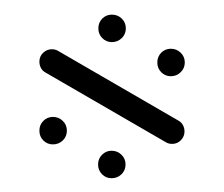

<svg xmlns="http://www.w3.org/2000/svg" viewBox="-20 -539 314 269"><path d="M200.4 -451.5Q200.4 -459.6 205.9 -465.2Q211.5 -470.7 219.3 -470.7Q227.4 -470.7 233.1 -465.2Q238.9 -459.6 238.9 -451.5Q238.9 -443.3 233.1 -437.8Q227.4 -432.2 219.3 -432.2Q211.5 -432.2 205.9 -437.8Q200.4 -443.3 200.4 -451.5ZM35.2 -355.9Q35.2 -364.1 40.7 -369.6Q46.3 -375.2 54.1 -375.2Q62.2 -375.2 68 -369.6Q73.7 -364.1 73.7 -355.9Q73.7 -347.8 68 -342.2Q62.2 -336.7 54.1 -336.7Q46.3 -336.7 40.7 -342.2Q35.2 -347.8 35.2 -355.9ZM117.4 -308.5Q117.4 -316.7 123 -322.2Q128.5 -327.8 136.3 -327.8Q144.4 -327.8 150.2 -322.2Q155.9 -316.7 155.9 -308.5Q155.9 -300.4 150.2 -294.8Q144.4 -289.3 136.3 -289.3Q128.5 -289.3 123 -294.8Q117.4 -300.4 117.4 -308.5ZM35.2 -452.6Q35.2 -460 40.4 -465Q45.6 -470 52.6 -470Q57.8 -470 61.9 -467.4L230 -370Q234.1 -367.8 236.3 -363.7Q238.5 -359.6 238.5 -354.8Q238.5 -347.8 233.5 -342.6Q228.5 -337.4 221.1 -337.4Q215.9 -337.4 211.9 -340L43.7 -437.4Q39.6 -439.6 37.4 -443.7Q35.2 -447.8 35.2 -452.6ZM117.8 -499.3Q117.8 -507.4 123.3 -513Q128.9 -518.5 136.7 -518.5Q144.8 -518.5 150.6 -513Q156.3 -507.4 156.3 -499.3Q156.3 -491.1 150.6 -485.6Q144.8 -480 136.7 -480Q128.9 -480 123.3 -485.6Q117.8 -491.1 117.8 -499.3Z"/></svg>

Font: 26F Galaxy Sans Light
Style: Regular
Weight: 300
Designer: C₂₉H₂₅N₃O₅
Version: Version 1.100